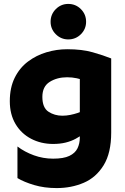

<svg xmlns="http://www.w3.org/2000/svg" viewBox="-20 -791 635 979"><path d="M547 -115Q547 -11 508.5 51.5Q470 114 407 141Q344 168 269 168Q206 168 154 152.5Q102 137 69 117V-44Q106 -16 153 1Q200 18 251 18Q304 18 333.5 4Q363 -10 375 -34.5Q387 -59 387 -90V-398L410 -381Q394 -387 371 -392Q348 -397 322 -397Q271 -397 233.5 -373.5Q196 -350 196 -297Q196 -242 227 -221.5Q258 -201 298 -201Q318 -201 338 -205Q358 -209 376 -215Q394 -221 407 -228V-110Q389 -96 366 -83.5Q343 -71 314.5 -64Q286 -57 251 -57Q189 -57 138.5 -83.5Q88 -110 59 -159Q30 -208 30 -275Q30 -344 55 -394.5Q80 -445 122.5 -477Q165 -509 217 -524.5Q269 -540 323 -540Q398 -540 452.5 -524.5Q507 -509 547 -493ZM328 -590Q291 -590 264.5 -616.5Q238 -643 238 -680Q238 -718 264.5 -744.5Q291 -771 328 -771Q366 -771 392.5 -744.5Q419 -718 419 -680Q419 -643 392.5 -616.5Q366 -590 328 -590Z"/></svg>

Font: Roundo Variable
Style: Regular
Weight: 200
Designer: Shiva Nallaperumal
Foundry: Indian Type Foundry
Version: Version 2.000